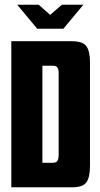

<svg xmlns="http://www.w3.org/2000/svg" viewBox="-20 -795 426 815"><path d="M53 -775H144L193 -732L243 -775H334L249 -673H138ZM28 -620H285Q332 -620 347 -598.5Q362 -577 362 -530V-91Q362 -43 347 -21.5Q332 0 287 0H28ZM203 -104Q220 -104 224.5 -113.5Q229 -123 229 -137V-484Q229 -500 224 -508Q219 -516 205 -516H160V-104Z"/></svg>

Font: Smooch Sans ExtraBold
Style: Regular
Weight: 800
Designer: Robert E. Leuschke
Foundry: Robert E. Leuschke
Version: Version 1.010